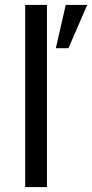

<svg xmlns="http://www.w3.org/2000/svg" viewBox="-20 -757 373 777"><path d="M82 0V-737H170V0ZM206 -562 246 -737H333L257 -562Z"/></svg>

Font: Tomorrow
Style: Regular
Weight: 400
Designer: Tony de Marco, Monica Rizzolli
Foundry: Just in Type
Version: Version 2.002